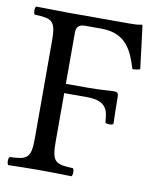

<svg xmlns="http://www.w3.org/2000/svg" viewBox="-76 -710 650 774"><g transform="rotate(10 249.0 -323.5)"><path d="M275 -323C360 -323 363 -280 366 -235C372 -229 393 -229 399 -235C398 -270 397 -300.9 397 -343C397 -377.8 384.4 -361 275 -361H182V-571C182 -595 194 -605 218 -605H283C389 -605 414 -535 436 -466C448 -466 459 -468 467 -471C461.8 -512 446.7 -638.4 445.3 -646C444.9 -648.3 443.7 -649 441.3 -649C423.8 -645.6 419 -645 394.3 -645H139C139 -645 60 -646 10 -647C4 -641 4 -620 10 -614C80 -611 97 -606 97 -523V-122C97 -39 80 -34 10 -31C4 -25 4 -4 10 2C59 1 89.3 0 140 0C190.3 0 219 1 269 2C275 -4 275 -25 269 -31C199 -34 182 -39 182 -122V-323Z"/></g></svg>

Font: Libertinus Serif
Style: Regular
Weight: 400
Designer: Philipp H. Poll
Foundry: Khaled Hosny
Version: Version 6.2